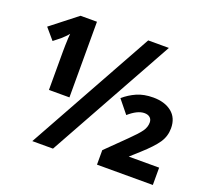

<svg xmlns="http://www.w3.org/2000/svg" viewBox="-121 -868 1117 1021"><g transform="rotate(20 437.0 -357.0)"><path d="M156 0 552 -714H669L273 0ZM146 -504Q146 -517 146.5 -538Q147 -559 148 -578.5Q149 -598 150 -605Q144 -597 132.5 -585.5Q121 -574 113 -567L75 -537L22 -599L169 -714H262V-286H146ZM522 0V-82L631 -189Q676 -233 692.5 -256.5Q709 -280 709 -306Q709 -324 697.5 -334Q686 -344 666 -344Q627 -344 578 -301L518 -375Q550 -403 589.5 -420.5Q629 -438 682 -438Q747 -438 786.5 -406.5Q826 -375 826 -316Q826 -271 801 -234Q776 -197 717 -144L666 -98H838V0Z"/></g></svg>

Font: RS Noto Sans
Style: Bold
Weight: 700
Designer: Monotype Design Team
Foundry: Monotype Imaging Inc.
Version: Version 3.10